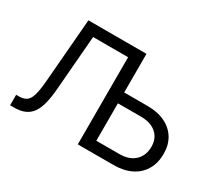

<svg xmlns="http://www.w3.org/2000/svg" viewBox="-135 -983 1377 1239"><g transform="rotate(30 553.5 -364.0)"><path d="M43.9 0V-78.1H63.5Q98.1 -78.1 118.9 -91.8Q139.6 -105.5 151.1 -142.8Q162.6 -180.2 168.5 -252L207.5 -727.5H565.4V-649.4H287.6L254.9 -247.6Q250 -184.6 239 -138.2Q228 -91.8 207.8 -61Q187.5 -30.3 154.3 -15.1Q121.1 0 71.3 0ZM615.7 -439.9H814.5Q889.6 -439.9 944.6 -413.6Q999.5 -387.2 1029.3 -338.6Q1059.1 -290 1059.1 -224.1Q1059.1 -155.3 1029.5 -105Q1000 -54.7 945.1 -27.3Q890.1 0 814.5 0H548.3V-727.5H640.1V-80.1H813.5Q884.8 -80.1 926.3 -119.1Q967.8 -158.2 967.8 -224.6Q967.8 -266.1 949 -296.1Q930.2 -326.2 895.8 -342.5Q861.3 -358.9 813.5 -358.9H615.7Z"/></g></svg>

Font: Inter 17pt
Style: Regular
Weight: 400
Version: Version 4.001;git-66647c0bb